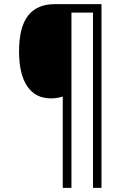

<svg xmlns="http://www.w3.org/2000/svg" viewBox="-20 -780 621 927"><path d="M470 127H429V-719H325V127H283V-314Q257 -305 226 -305Q151 -305 111.5 -363.5Q72 -422 72 -532Q72 -649 115.5 -704.5Q159 -760 244 -760H470Z"/></svg>

Font: Noto Sans Lao Looped SemiCondensed Light
Style: Regular
Weight: 300
Width: 4
Designer: Mark Frömberg, Ben Mitchell
Foundry: The Fontpad Ltd
Version: Version 1.002; ttfautohint (v1.8.4.7-5d5b)